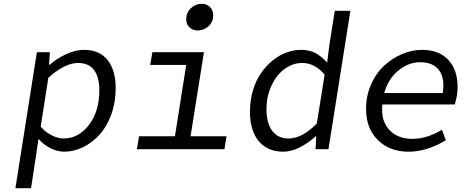

<svg xmlns="http://www.w3.org/2000/svg" viewBox="-20 -784 2438 1009"><path d="M61 205.1 173.8 -509.8H242.2L237.8 -443.8H241.2Q281.7 -479 330.1 -500.5Q378.4 -522 421.9 -522Q502.9 -522 545.4 -468.5Q587.9 -415 587.9 -320.8Q587.9 -245.1 564.2 -180.9Q540.5 -116.7 502 -75Q463.4 -33.2 415.3 -10Q367.2 13.2 316.9 13.2Q282.7 13.2 246.1 -4.9Q209.5 -22.9 182.1 -54.2L168 43L143.1 205.1ZM314 -56.2Q392.6 -56.2 447.3 -127.2Q502 -198.2 502 -311Q502 -377.9 474.6 -415.5Q447.3 -453.1 390.1 -453.1Q320.8 -453.1 233.9 -375L193.8 -118.2Q221.2 -87.4 253.9 -71.8Q286.6 -56.2 314 -56.2Z M1018.6 -624Q992.2 -624 975.3 -640.4Q958.5 -656.7 958.5 -683.1Q958.5 -717.3 982.9 -740.7Q1007.3 -764.2 1040.5 -764.2Q1066.9 -764.2 1083.7 -747.1Q1100.6 -730 1100.6 -703.1Q1100.6 -669.4 1076.2 -646.7Q1051.8 -624 1018.6 -624ZM699.7 0 710.4 -67.9H899.4L958.5 -442.9H769.5L780.8 -509.8H1051.8L981.4 -67.9H1170.4L1159.7 0Z M1468.3 13.2Q1386.2 13.2 1339.8 -42.2Q1293.5 -97.7 1293.5 -196.8Q1293.5 -255.4 1308.8 -307.6Q1324.2 -359.9 1350.8 -398.4Q1377.4 -437 1411.9 -465.3Q1446.3 -493.7 1485.1 -507.8Q1523.9 -522 1563 -522Q1605 -522 1637 -505.4Q1668.9 -488.8 1699.2 -455.1L1711.4 -550.8L1739.3 -727.1H1821.3L1706.1 0H1638.2L1642.1 -67.9H1639.2Q1600.6 -32.7 1555.7 -9.8Q1510.7 13.2 1468.3 13.2ZM1496.1 -56.2Q1567.9 -56.2 1645 -134.8L1686 -392.1Q1634.3 -453.1 1568.4 -453.1Q1520 -453.1 1477.3 -422.9Q1434.6 -392.6 1407.5 -335.9Q1380.4 -279.3 1380.4 -209Q1380.4 -137.2 1410.4 -96.7Q1440.4 -56.2 1496.1 -56.2Z M2127 13.2Q2028.3 13.2 1966.1 -47.6Q1903.8 -108.4 1903.8 -211.9Q1903.8 -280.8 1929.9 -340.1Q1956.1 -399.4 1998.3 -438.5Q2040.5 -477.5 2092.8 -499.8Q2145 -522 2197.8 -522Q2287.1 -522 2335.9 -469.2Q2384.8 -416.5 2384.8 -327.1Q2384.8 -281.2 2369.6 -234.9H1989.7Q1980 -153.3 2023.9 -103.8Q2067.9 -54.2 2147.9 -54.2Q2222.7 -54.2 2302.7 -102.1L2322.8 -46.9Q2223.6 13.2 2127 13.2ZM1999 -294.9H2306.6Q2318.8 -372.6 2287.4 -414.8Q2255.9 -457 2188 -457Q2126.5 -457 2073.2 -413.1Q2020 -369.1 1999 -294.9Z"/></svg>

Font: Office Code Pro Italic
Style: Regular
Weight: 400
Italic angle: -9°
Designer: Nathan Rutzky & Paul D. Hunt
Foundry: Adobe Systems Incorporated
Version: Version 1.004;PS 001.004;hotconv 1.0.70;makeotf.lib2.5.58329